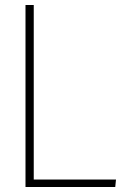

<svg xmlns="http://www.w3.org/2000/svg" viewBox="-20 -748 506 768"><path d="M82 -728H115V-30H444L441 0H82Z"/></svg>

Font: Murecho ExtraLight
Style: Regular
Weight: 200
Designer: Neil Summerour
Foundry: Positype
Version: Version 1.010; ttfautohint (v1.8.3)